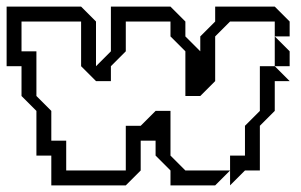

<svg xmlns="http://www.w3.org/2000/svg" viewBox="-20 -560 909 580"><path d="M810 -360V-450L855 -405V-360ZM675 0V-90H720V-180L765 -225V-360H810L855 -315H810V-225L765 -180V-45H720ZM90 -90V-225L45 -270V-360H0V-540H225L270 -495V-360L315 -405V-540H495L540 -495V-450L585 -405V-450L630 -495V-540H810L855 -495V-450H810V-495H675L630 -450V-315L585 -270H540V-405L495 -450V-495H360V-405L315 -360V-315H270L225 -360V-495H45V-405H90V-270L135 -225V-135H180V-45H360V-180H405L450 -225H495V-90L540 -45H675L630 0H495V-45L450 -90V-135H405V-45L360 0H135V-90Z"/></svg>

Font: Rubik Iso
Style: Regular
Weight: 400
Designer: Hubert and Fischer, NaN
Foundry: Hubert and Fischer, NaN
Version: Version 2.200